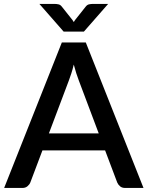

<svg xmlns="http://www.w3.org/2000/svg" viewBox="-22 -930 730 950"><path d="M466.5 -270 367.5 -533Q355.5 -563.5 343 -610.5Q337.5 -587 331 -567.2Q324.5 -547.5 319 -532.5L220 -270ZM688 0H597.5Q582 0 572.5 -7.8Q563 -15.5 558 -27L498 -186H188L128 -27Q124 -17 114 -8.5Q104 0 89 0H-1.5L284 -720H402.5ZM513 -910.5 393 -773.5H293L173 -910.5H251Q257.5 -910.5 267.2 -908.5Q277 -906.5 284 -897L336.5 -831Q340.5 -825.5 343 -821Q345.5 -825.5 349.5 -831L401.5 -896.5Q409 -906.5 418.5 -908.5Q428 -910.5 435 -910.5Z"/></svg>

Font: Lato 2
Style: Regular
Weight: 600
Designer: Lukasz Dziedzic with Adam Twardoch and Botio Nikoltchev
Foundry: tyPoland Lukasz Dziedzic
Version: Version 2.015; 2015-08-06; http://www.latofonts.com/